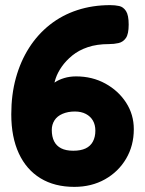

<svg xmlns="http://www.w3.org/2000/svg" viewBox="-20 -711 566 749"><path d="M270 18Q193 18 138 -15.5Q83 -49 53.5 -112.5Q24 -176 24 -265Q24 -342 42 -407Q60 -472 93.5 -524.5Q127 -577 174.5 -614.5Q222 -652 281.5 -671.5Q341 -691 410 -691Q429 -691 445 -687.5Q461 -684 471.5 -668Q482 -652 482 -615Q482 -578 471 -562.5Q460 -547 442.5 -543Q425 -539 405 -539Q358 -539 322.5 -527Q287 -515 262 -494.5Q237 -474 221 -451Q205 -428 197.5 -406Q190 -384 190 -369L177 -372Q180 -380 194.5 -390Q209 -400 230.5 -406.5Q252 -413 277 -413Q340 -413 391 -385Q442 -357 472 -310.5Q502 -264 502 -207Q502 -143 472 -92Q442 -41 389.5 -11.5Q337 18 270 18ZM266 -123Q295 -123 314 -132Q333 -141 342.5 -159Q352 -177 352 -201Q352 -224 342.5 -240.5Q333 -257 315 -266.5Q297 -276 272 -276Q245 -276 224 -267Q203 -258 192.5 -241.5Q182 -225 182 -204Q182 -178 191 -160Q200 -142 218.5 -132.5Q237 -123 266 -123Z"/></svg>

Font: Fredoka SemiBold
Style: Regular
Weight: 600
Designer: Ben Nathan
Foundry: Milena B. Brandão, Ben Nathan
Version: Version 2.001